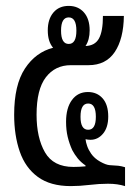

<svg xmlns="http://www.w3.org/2000/svg" viewBox="-20 -625 448 651"><path d="M220 6Q151 6 108.5 -25Q66 -56 47 -111Q28 -166 28 -236Q28 -337 64.5 -392.5Q101 -448 160 -463Q142 -484 142 -522Q142 -560 161 -582.5Q180 -605 213 -605Q245 -605 264.5 -583Q284 -561 284 -522Q284 -490 270 -469Q302 -470 315.5 -494.5Q329 -519 329 -571H400Q399 -493 369 -448.5Q339 -404 280 -404H220Q167 -404 135.5 -363Q104 -322 104 -236Q104 -158 132.5 -108.5Q161 -59 229 -59Q237 -59 248.5 -59.5Q260 -60 270 -61V-64Q254 -75 243.5 -88Q233 -101 225 -116Q215 -138 209.5 -161Q204 -184 204 -212Q204 -259 224 -286Q244 -313 278 -313Q309 -313 328 -291.5Q347 -270 347 -230Q347 -193 329.5 -172Q312 -151 287 -151Q278 -151 270 -153Q271 -143 275.5 -130Q280 -117 289 -104Q300 -88 319.5 -77Q339 -66 352 -65Q371 -64 381 -63Q391 -62 404 -58V6Q391 2 377 0Q363 -2 346 -2Q316 -2 283 2Q250 6 220 6ZM213 -476Q239 -476 239 -521Q239 -566 213 -566Q187 -566 187 -521Q187 -476 213 -476ZM279 -185Q305 -185 305 -229Q305 -274 279 -274Q253 -274 253 -229Q253 -185 279 -185Z"/></svg>

Font: Noto Sans Thai Looped UI Condensed
Style: Regular
Weight: 400
Width: 3
Designer: Cadson Demak Team
Foundry: Cadson Demak Co., Ltd.
Version: Version 1.000; ttfautohint (v1.8.4.7-5d5b)